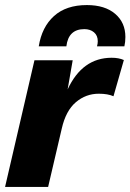

<svg xmlns="http://www.w3.org/2000/svg" viewBox="-20 -738 515 758"><path d="M323 -718Q394 -718 434.5 -683.5Q475 -649 475 -592Q475 -572 471 -555H363Q366 -566 366 -575Q366 -598 351 -610.5Q336 -623 313 -623Q250 -623 242 -555H133Q145 -631 193 -674.5Q241 -718 323 -718ZM247 -385Q305 -510 421 -510Q449 -510 469 -501L428 -358Q406 -368 370 -368Q319 -368 279.5 -334.5Q240 -301 224 -231L170 0H0L116 -500H267Z"/></svg>

Font: Elaine Sans
Style: Bold Italic
Weight: 700
Italic angle: -13°
Designer: Wei Huang
Foundry: Wei Huang
Version: Version 2.001;December 24, 2019;FontCreator 12.0.0.2547 64-b